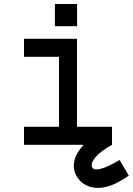

<svg xmlns="http://www.w3.org/2000/svg" viewBox="-20 -724 664 960"><path d="M275 -90V-440H100V-530H365V-90H540V0H100V-90ZM365.5 -704V-593H254.5V-704ZM369 166Q345 132 350 92Q355 52 385.5 14.5Q416 -23 465 -50L540 0Q507 18 481 39.5Q455 61 444 81.5Q433 102 443 116Q448 123 463.5 123Q479 123 507.5 112Q536 101 578 76L624 154Q534 217 468.5 215.5Q403 214 369 166Z"/></svg>

Font: Fliege Mono Thin
Style: Regular
Weight: 100
Version: Version 0.020;Glyphs 3.3 (3306)